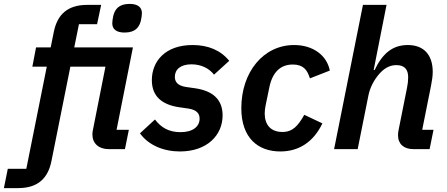

<svg xmlns="http://www.w3.org/2000/svg" viewBox="-103 -765 2293 985"><path d="M536 -598C593 -598 612 -627 620 -660C623 -674 625 -688 625 -698C625 -726 606 -745 562 -745C505 -745 486 -716 478 -683C475 -669 473 -655 473 -645C473 -617 492 -598 536 -598ZM63 -423H137L32 101H-63L-83 200H-10C90 200 143 151 161 61L258 -423H438L374 -100C372 -90 371 -83 371 -75C371 -30 403 0 454 0H538L558 -99H495L579 -522H278L302 -641H395L416 -740H345C244 -740 191 -691 173 -601L157 -522H82Z M820 12C959 12 1039 -71 1039 -173C1039 -256 987 -299 899 -312L850 -319C807 -326 794 -346 794 -371C794 -409 824 -435 879 -435C930 -435 970 -414 995 -382L1073 -453C1029 -507 965 -534 885 -534C743 -534 676 -449 676 -354C676 -270 729 -228 815 -215L864 -208C908 -201 921 -181 921 -156C921 -117 888 -87 823 -87C763 -87 723 -111 692 -152L615 -81C659 -20 736 12 820 12Z M1335 12C1432 12 1506 -38 1551 -132L1458 -176C1426 -119 1398 -88 1346 -88C1284 -88 1255 -127 1255 -183C1255 -196 1257 -212 1260 -226L1278 -313C1293 -392 1334 -434 1399 -434C1453 -434 1473 -407 1487 -363L1589 -403C1574 -481 1503 -534 1406 -534C1248 -534 1135 -395 1135 -210C1135 -58 1220 12 1335 12Z M1611 0H1732L1787 -275C1795 -316 1816 -355 1842 -385C1866 -413 1895 -431 1930 -431C1974 -431 1991 -407 1991 -369C1991 -351 1989 -333 1985 -314L1942 -99C1940 -90 1939 -81 1939 -71C1939 -26 1969 0 2017 0H2101L2121 -99H2063L2108 -324C2113 -351 2117 -373 2117 -396C2117 -483 2072 -534 1989 -534C1909 -534 1858 -488 1819 -406H1814L1880 -740H1759Z"/></svg>

Font: Braiins Sans SemiBold
Style: Italic
Weight: 600
Italic angle: -11.31°
Designer: Mike Abbink, Paul van der Laan, Pieter van Rosmalen, Jiri Chlebus, Lubos Buracinsky
Foundry: Bold Monday, Sudetype
Version: Version 1.000;hotconv 1.0.109;makeotfexe 2.5.65596